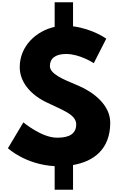

<svg xmlns="http://www.w3.org/2000/svg" viewBox="-20 -1465 1050 1693"><path d="M624 -1445H462V-1228C299 -1192 154 -1059 154 -873C154 -749 239 -638 383 -566C524 -496 652 -458 652 -368C652 -257 540 -251 481 -251C347 -251 186 -386 186 -386L50 -158C50 -158 203 -14 462 0V208H624V-10C806 -41 952 -149 952 -383C952 -540 804 -653 670 -710C533 -767 420 -813 420 -883C420 -949 468 -989 563 -989C686 -989 807 -908 807 -908L917 -1124C917 -1124 799 -1210 624 -1233Z"/></svg>

Font: Hussar Dziwak
Style: Regular
Weight: 400
Version: Version 1.022